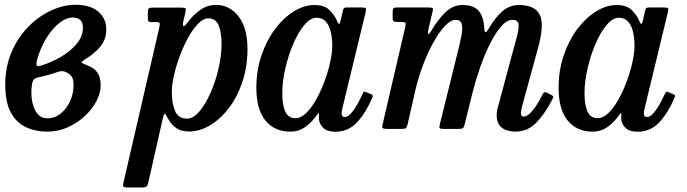

<svg xmlns="http://www.w3.org/2000/svg" viewBox="-20 -552 2940 822"><path d="M2.5 -189.5Q2.5 -265 29 -327.8Q55.5 -390.5 99.8 -436Q144 -481.5 197.5 -506.5Q251 -531.5 304 -531.5Q366.5 -531.5 400.8 -502.2Q435 -473 435 -425.5Q435 -382.5 408.8 -351.8Q382.5 -321 346.5 -299.5Q328 -288 330 -284.2Q332 -280.5 355.5 -271.5Q383 -261.5 397 -241.2Q411 -221 411 -187Q411 -154 393 -119.5Q375 -85 343.2 -55.2Q311.5 -25.5 270.2 -7Q229 11.5 183 11.5Q131 11.5 90 -8Q49 -27.5 25.8 -71.5Q2.5 -115.5 2.5 -189.5ZM157 -271.5Q199 -284.5 240 -308.2Q281 -332 308 -364Q335 -396 335 -434Q335 -477 290.5 -477Q265 -477 236 -455Q207 -433 181.2 -393Q155.5 -353 140 -300.5Q134.5 -280.5 136.8 -273Q139 -265.5 157 -271.5ZM216.5 -240.5Q197 -233.5 178.2 -229Q159.5 -224.5 143 -220.5Q126.5 -216.5 121.8 -207Q117 -197.5 115 -174.5Q112.5 -142.5 118.8 -113Q125 -83.5 140.8 -64.5Q156.5 -45.5 182.5 -45.5Q214.5 -45.5 240 -66Q265.5 -86.5 280.2 -119.2Q295 -152 295 -189.5Q295 -214 285.8 -225.8Q276.5 -237.5 262 -243.5Q251 -248.5 241 -247.2Q231 -246 216.5 -240.5Z M636 -519.5H754Q771.5 -519.5 774.2 -516.2Q777 -513 773.5 -497.5L766 -465.5Q761 -445.5 764.8 -440.8Q768.5 -436 783 -455.5Q807.5 -489 838.2 -510Q869 -531 904.5 -531Q962.5 -531 1001 -482.2Q1039.5 -433.5 1039.5 -342Q1039.5 -266.5 1018 -202.2Q996.5 -138 960.5 -90.2Q924.5 -42.5 879.8 -15.8Q835 11 789 11Q756.5 11 734.5 -3.8Q712.5 -18.5 699.5 -44Q688.5 -65 685 -65.2Q681.5 -65.5 676 -40.5L615.5 227Q613 239.5 608.8 245Q604.5 250.5 589.5 250.5H525.5Q510 250.5 507.8 246Q505.5 241.5 508.5 230L661.5 -432Q664.5 -445.5 664 -451.5Q663.5 -457.5 648.5 -457.5H627.5Q617 -457.5 615 -461.8Q613 -466 613 -478.5V-499Q613 -513.5 617.8 -516.5Q622.5 -519.5 636 -519.5ZM715.5 -158Q715.5 -111.5 729.2 -77.8Q743 -44 780.5 -44Q807 -44 833.2 -74.5Q859.5 -105 881 -153.8Q902.5 -202.5 915.5 -258.2Q928.5 -314 928.5 -364.5Q928.5 -414.5 915.8 -444Q903 -473.5 872 -473.5Q850.5 -473.5 828.2 -450.8Q806 -428 785.8 -391.5Q765.5 -355 749.8 -312.5Q734 -270 724.8 -229.2Q715.5 -188.5 715.5 -158Z M1573 -132Q1547 -70.5 1509.5 -29.2Q1472 12 1414.5 12Q1381 12 1364 -4.5Q1347 -21 1345.5 -42.5Q1345 -49.5 1345.5 -53.5Q1346 -57.5 1346 -61Q1346 -73 1337 -60Q1316 -29.5 1287.8 -9Q1259.5 11.5 1223 11.5Q1155 11.5 1116.2 -36.2Q1077.5 -84 1077.5 -176Q1077.5 -251.5 1099.8 -316Q1122 -380.5 1158.2 -428.5Q1194.5 -476.5 1238.5 -503.5Q1282.5 -530.5 1326 -530.5Q1369.5 -530.5 1391 -508.5Q1412.5 -486.5 1422 -464.5Q1427.5 -450.5 1431.2 -449.8Q1435 -449 1438.5 -464.5L1448 -506.5Q1449.5 -513.5 1452.5 -516.8Q1455.5 -520 1464.5 -520H1528Q1543.5 -520 1546 -516.2Q1548.5 -512.5 1545.5 -500.5L1445 -85Q1442.5 -75 1442.5 -65.5Q1442.5 -51 1456 -51Q1473 -51 1493 -79.2Q1513 -107.5 1532 -149Q1535.5 -156.5 1537.2 -158.8Q1539 -161 1547.5 -157.5L1567 -149.5Q1574.5 -146.5 1575.5 -143.5Q1576.5 -140.5 1573 -132ZM1402.5 -357Q1402.5 -388 1396.2 -415.2Q1390 -442.5 1375.2 -459.2Q1360.5 -476 1335.5 -476Q1309 -476 1283 -445Q1257 -414 1235.8 -364.8Q1214.5 -315.5 1201.5 -259.2Q1188.5 -203 1188.5 -153Q1188.5 -103 1201.2 -74.5Q1214 -46 1245 -46Q1268 -46 1291 -68.2Q1314 -90.5 1334 -126.5Q1354 -162.5 1369.5 -204.2Q1385 -246 1393.8 -286.5Q1402.5 -327 1402.5 -357Z M1680.5 -520H1811.5Q1827.5 -520 1831.2 -518.2Q1835 -516.5 1832 -502.5L1815.5 -433Q1810 -410 1813.2 -406.5Q1816.5 -403 1831.5 -428.5Q1857 -470.5 1888.2 -500.5Q1919.5 -530.5 1959.5 -530.5Q2008 -530.5 2029 -506Q2050 -481.5 2053 -434Q2054.5 -414.5 2058.8 -414Q2063 -413.5 2074 -432.5Q2101 -478.5 2131.8 -504.5Q2162.5 -530.5 2202 -530.5Q2269 -530.5 2290.5 -489.5Q2312 -448.5 2282 -341L2216.5 -102Q2214.5 -95 2212.2 -83.2Q2210 -71.5 2210 -68Q2210 -53 2223 -53Q2239 -53 2260.2 -78.8Q2281.5 -104.5 2301.5 -145Q2306 -153.5 2309.5 -156.2Q2313 -159 2322.5 -154.5L2337 -147.5Q2346.5 -143 2348 -139.5Q2349.5 -136 2344 -125Q2311.5 -62.5 2274.8 -25.5Q2238 11.5 2186.5 11.5Q2150 11.5 2128.2 -5.5Q2106.5 -22.5 2106.5 -58.5Q2106.5 -76 2112.5 -96.5L2174.5 -327Q2185.5 -367.5 2194 -399Q2202.5 -430.5 2199.8 -448.8Q2197 -467 2173.5 -467Q2149.5 -467 2124.8 -438.2Q2100 -409.5 2077 -363Q2054 -316.5 2035 -262Q2016 -207.5 2003 -155.5L1969.5 -20.5Q1966.5 -8 1962.2 -4Q1958 0 1941.5 0H1885Q1863 0 1861.5 -4.2Q1860 -8.5 1864.5 -26L1940 -331Q1950 -370.5 1955.8 -401.2Q1961.5 -432 1956.8 -449.5Q1952 -467 1931 -467Q1909 -467 1884 -440Q1859 -413 1834.8 -369Q1810.5 -325 1790.5 -272Q1770.5 -219 1758.5 -166.5L1725.5 -21.5Q1722 -8 1718.5 -4Q1715 0 1697.5 0H1641.5Q1618.5 0 1617 -5Q1615.5 -10 1620 -28L1714.5 -434.5Q1718 -450 1716.2 -454Q1714.5 -458 1700 -458H1683Q1669.5 -458 1665.2 -460.8Q1661 -463.5 1661 -477.5V-497Q1661 -511 1663.8 -515.5Q1666.5 -520 1680.5 -520Z M2867 -132Q2841 -70.5 2803.5 -29.2Q2766 12 2708.5 12Q2675 12 2658 -4.5Q2641 -21 2639.5 -42.5Q2639 -49.5 2639.5 -53.5Q2640 -57.5 2640 -61Q2640 -73 2631 -60Q2610 -29.5 2581.8 -9Q2553.5 11.5 2517 11.5Q2449 11.5 2410.2 -36.2Q2371.5 -84 2371.5 -176Q2371.5 -251.5 2393.8 -316Q2416 -380.5 2452.2 -428.5Q2488.5 -476.5 2532.5 -503.5Q2576.5 -530.5 2620 -530.5Q2663.5 -530.5 2685 -508.5Q2706.5 -486.5 2716 -464.5Q2721.5 -450.5 2725.2 -449.8Q2729 -449 2732.5 -464.5L2742 -506.5Q2743.5 -513.5 2746.5 -516.8Q2749.5 -520 2758.5 -520H2822Q2837.5 -520 2840 -516.2Q2842.5 -512.5 2839.5 -500.5L2739 -85Q2736.5 -75 2736.5 -65.5Q2736.5 -51 2750 -51Q2767 -51 2787 -79.2Q2807 -107.5 2826 -149Q2829.5 -156.5 2831.2 -158.8Q2833 -161 2841.5 -157.5L2861 -149.5Q2868.5 -146.5 2869.5 -143.5Q2870.5 -140.5 2867 -132ZM2696.5 -357Q2696.5 -388 2690.2 -415.2Q2684 -442.5 2669.2 -459.2Q2654.5 -476 2629.5 -476Q2603 -476 2577 -445Q2551 -414 2529.8 -364.8Q2508.5 -315.5 2495.5 -259.2Q2482.5 -203 2482.5 -153Q2482.5 -103 2495.2 -74.5Q2508 -46 2539 -46Q2562 -46 2585 -68.2Q2608 -90.5 2628 -126.5Q2648 -162.5 2663.5 -204.2Q2679 -246 2687.8 -286.5Q2696.5 -327 2696.5 -357Z"/></svg>

Font: Besley* Narrow Medium
Style: Italic
Weight: 500
Width: 4
Italic angle: -13°
Designer: Owen Earl
Foundry: indestructible type*
Version: Version 3.000; ttfautohint (v1.8.3)